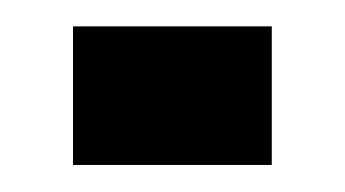

<svg xmlns="http://www.w3.org/2000/svg" viewBox="-20 -122 255 142"><path d="M34 0V-102.5H181V0Z"/></svg>

Font: Big Shoulders Text Thin Medium
Style: Regular
Weight: 500
Version: Version 2.002